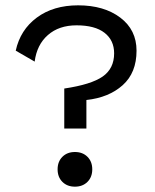

<svg xmlns="http://www.w3.org/2000/svg" viewBox="-20 -690 582 720"><path d="M273 -670Q370 -670 431 -624Q492 -578 492 -500Q492 -417 440 -370.5Q388 -324 304 -315V-208H221V-358Q322 -373 365 -403Q408 -433 408 -490Q408 -539 372 -567Q336 -595 267 -595Q201 -595 159.5 -558.5Q118 -522 110 -459L39 -500Q56 -578 118 -624Q180 -670 273 -670ZM214 -102Q232 -120 261 -120Q290 -120 308 -102Q326 -84 326 -55Q326 -26 308 -8Q290 10 261 10Q232 10 214 -8Q196 -26 196 -55Q196 -84 214 -102Z"/></svg>

Font: Elaine Sans
Style: Regular
Weight: 400
Designer: Wei Huang
Foundry: Wei Huang
Version: Version 2.001;December 24, 2019;FontCreator 12.0.0.2547 64-b